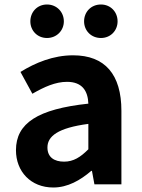

<svg xmlns="http://www.w3.org/2000/svg" viewBox="-20 -820 631 854"><path d="M217 14C281 14 337 -18 386 -60H389L400 0H520V-327C520 -489 447 -574 305 -574C217 -574 137 -541 71 -500L124 -403C176 -433 226 -456 278 -456C347 -456 371 -414 373 -359C148 -335 51 -272 51 -152C51 -57 117 14 217 14ZM265 -101C222 -101 191 -120 191 -164C191 -214 237 -251 373 -269V-156C338 -121 307 -101 265 -101ZM189 -651C232 -651 264 -684 264 -725C264 -767 232 -800 189 -800C146 -800 115 -767 115 -725C115 -684 146 -651 189 -651ZM429 -651C472 -651 503 -684 503 -725C503 -767 472 -800 429 -800C385 -800 354 -767 354 -725C354 -684 385 -651 429 -651Z"/></svg>

Font: Noto Sans Japanese Bold
Style: Bold
Weight: 700
Designer: Ryoko NISHIZUKA (kana & ideographs); Paul D. Hunt (Latin, Greek & Cyrillic); Wenlong ZHANG (bopomofo); Sandoll Communica
Foundry: Adobe Systems Incorporated
Version: Version 1.000;PS 1;hotconv 1.0.78;makeotf.lib2.5.61930